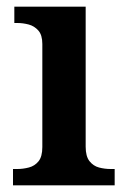

<svg xmlns="http://www.w3.org/2000/svg" viewBox="-20 -556 380 576"><path d="M19 0V-49H32Q49 -49 66.5 -53.5Q84 -58 95.5 -72Q107 -86 107 -115V-424Q107 -451 95 -464.5Q83 -478 66 -482.5Q49 -487 32 -487H23V-536H237V-116Q237 -87 248.5 -72.5Q260 -58 277 -53.5Q294 -49 312 -49H324V0Z"/></svg>

Font: Noto Serif Thai SemiBold
Style: Regular
Weight: 600
Designer: Monotype Design Team
Foundry: Monotype Imaging Inc.
Version: Version 2.001; ttfautohint (v1.8.4.7-5d5b)